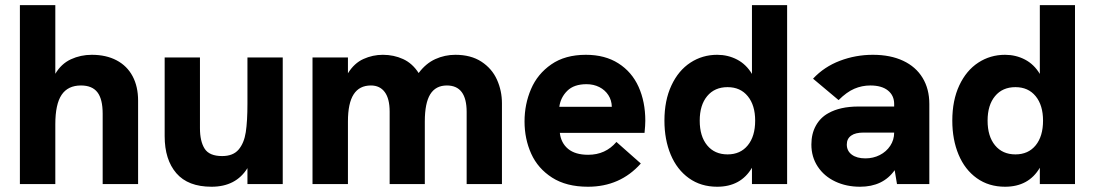

<svg xmlns="http://www.w3.org/2000/svg" viewBox="-20 -717 4266 748"><path d="M57.5 -697H195.5V-429.5Q218.5 -468.5 256.2 -486Q294 -503.5 337.5 -503.5Q393.5 -503.5 434.2 -482Q475 -460.5 496.5 -420.2Q518 -380 518 -325V0H380V-274Q380 -331 359.5 -357.5Q339 -384 295.5 -384Q244.5 -384 220 -347.5Q195.5 -311 195.5 -233V0H57.5Z M621.5 -186.5V-493H759V-217.5Q759 -166.5 777.2 -137.8Q795.5 -109 845.5 -109Q888 -109 909.5 -134.2Q931 -159.5 937.5 -202Q944 -244.5 944 -313.5V-493H1081.5V0H944V-62Q899 10.5 804 10.5Q712.5 10.5 667 -42.2Q621.5 -95 621.5 -186.5Z M1197.5 -493H1335.5V-431.5Q1360 -471 1396 -487.2Q1432 -503.5 1471.5 -503.5Q1514 -503.5 1550.2 -487Q1586.5 -470.5 1611 -432.5Q1639 -470 1676 -486.8Q1713 -503.5 1754 -503.5Q1814.5 -503.5 1855.5 -476.8Q1896.5 -450 1916 -406.8Q1935.5 -363.5 1935.5 -314.5V0H1798V-281Q1798 -384 1721 -384Q1677.5 -384 1656.2 -349.8Q1635 -315.5 1635 -244V0H1498V-282Q1498 -332.5 1479 -358.2Q1460 -384 1425 -384Q1380 -384 1357.8 -349.5Q1335.5 -315 1335.5 -244V0H1197.5Z M2023.5 -244Q2023.5 -311 2048.8 -370Q2074 -429 2127.8 -466.2Q2181.5 -503.5 2262.5 -503.5Q2337 -503.5 2389.2 -470.2Q2441.5 -437 2467.8 -378.8Q2494 -320.5 2494 -246.5Q2494 -229 2491 -199.5H2161Q2165.5 -160 2193.2 -137Q2221 -114 2271.5 -114Q2339 -114 2381.5 -164L2476.5 -80Q2396 10.5 2270.5 10.5Q2186.5 10.5 2131 -25Q2075.5 -60.5 2049.5 -118.2Q2023.5 -176 2023.5 -244ZM2363.5 -301Q2363 -326.5 2350 -346.5Q2337 -366.5 2314.8 -377.8Q2292.5 -389 2265 -389Q2216 -389 2190 -363.2Q2164 -337.5 2159 -301Z M2568.5 -247Q2568.5 -326 2595.8 -384.2Q2623 -442.5 2669.8 -473Q2716.5 -503.5 2774 -503.5Q2816 -503.5 2851.5 -485Q2887 -466.5 2909.5 -429V-697H3046.5V0H2909.5V-63.5Q2866 10.5 2774 10.5Q2710.5 10.5 2664 -22.8Q2617.5 -56 2593 -114.5Q2568.5 -173 2568.5 -247ZM2814.5 -115.5Q2864.5 -115.5 2893.2 -150.8Q2922 -186 2922 -247Q2922 -307 2893.2 -342.2Q2864.5 -377.5 2814.5 -377.5Q2764 -377.5 2735 -342.5Q2706 -307.5 2706 -247Q2706 -186 2735 -150.8Q2764 -115.5 2814.5 -115.5Z M3465.5 -54Q3420 10.5 3330.5 10.5Q3277 10.5 3233.8 -10Q3190.5 -30.5 3165.8 -68Q3141 -105.5 3141 -154Q3141 -196 3158.5 -227.5Q3176 -259 3207 -276Q3253 -302 3324.5 -302H3463.5V-312Q3463.5 -345 3439.2 -364.5Q3415 -384 3370.5 -384Q3338 -384 3308.2 -371.2Q3278.5 -358.5 3247 -327L3147.5 -410.5Q3191 -457 3252.2 -480.2Q3313.5 -503.5 3380.5 -503.5Q3449 -503.5 3498.5 -480.2Q3548 -457 3574.2 -413.8Q3600.5 -370.5 3600.5 -312V0H3474.5ZM3351.5 -100Q3382 -100 3407.5 -113Q3433 -126 3448.2 -149Q3463.5 -172 3463.5 -200.5H3344.5Q3312.5 -200.5 3296.5 -189Q3279 -177 3279 -154Q3279 -129 3298.5 -114.5Q3318 -100 3351.5 -100Z M3690 -247Q3690 -326 3717.2 -384.2Q3744.5 -442.5 3791.2 -473Q3838 -503.5 3895.5 -503.5Q3937.5 -503.5 3973 -485Q4008.5 -466.5 4031 -429V-697H4168V0H4031V-63.5Q3987.5 10.5 3895.5 10.5Q3832 10.5 3785.5 -22.8Q3739 -56 3714.5 -114.5Q3690 -173 3690 -247ZM3936 -115.5Q3986 -115.5 4014.8 -150.8Q4043.5 -186 4043.5 -247Q4043.5 -307 4014.8 -342.2Q3986 -377.5 3936 -377.5Q3885.5 -377.5 3856.5 -342.5Q3827.5 -307.5 3827.5 -247Q3827.5 -186 3856.5 -150.8Q3885.5 -115.5 3936 -115.5Z"/></svg>

Font: HK Grotesk ExtraBold
Style: Regular
Weight: 800
Designer: Alfredo Marco Pradil
Foundry: Hanken Design Co.
Version: Version 3.001